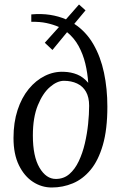

<svg xmlns="http://www.w3.org/2000/svg" viewBox="-20 -822 556 853"><path d="M331 -802 360 -776 310 -716Q362 -682 394.5 -626Q427 -570 442 -499Q457 -428 457 -348Q457 -247 437 -178Q417 -109 382.5 -67.5Q348 -26 303.5 -7.5Q259 11 210 11Q165 11 126.5 -14Q88 -39 64 -88Q40 -137 40 -209Q40 -278 58 -333Q76 -388 107.5 -426.5Q139 -465 179.5 -485Q220 -505 264 -503Q296 -502 323 -491Q350 -480 372 -454Q369 -498 359 -539.5Q349 -581 329.5 -617Q310 -653 278 -679L213 -600L179 -632L242 -702Q217 -713 187 -719.5Q157 -726 119 -725V-758Q164 -762 202.5 -756Q241 -750 273 -736ZM264 -463Q234 -463 202 -435.5Q170 -408 148 -354Q126 -300 126 -220Q126 -127 155.5 -77Q185 -27 228 -27Q263 -27 288 -48.5Q313 -70 330 -106Q347 -142 357 -185Q367 -228 371.5 -271.5Q376 -315 376 -352Q376 -390 362 -414.5Q348 -439 322.5 -451Q297 -463 264 -463Z"/></svg>

Font: Lora
Style: Italic
Weight: 400
Italic angle: -3°
Designer: Olga Karpushina, Alexei Vanyashin (Cyrillic)
Foundry: Cyreal
Version: Version 3.008